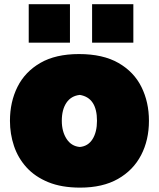

<svg xmlns="http://www.w3.org/2000/svg" viewBox="-20 -857 739 895"><path d="M353.5 17.6Q267.1 17.6 205.1 -7.8Q143.1 -33.2 103.5 -76.9Q64 -120.6 45.2 -176.5Q26.4 -232.4 26.4 -293.9Q26.4 -381.8 61.5 -452.1Q96.7 -522.5 168 -563.7Q239.3 -605 348.1 -605Q460 -605 532.2 -563.5Q604.5 -522 639.4 -451.4Q674.3 -380.9 674.3 -293.9Q674.3 -204.1 637.7 -133.8Q601.1 -63.5 529.8 -22.9Q458.5 17.6 353.5 17.6ZM352.1 -171.9Q390.6 -175.3 411.4 -208.5Q432.1 -241.7 432.1 -293.9Q432.1 -401.4 352.1 -414.6Q311.5 -410.2 289.8 -378.2Q268.1 -346.2 268.1 -293.9Q268.1 -244.1 290.3 -209.7Q312.5 -175.3 352.1 -171.9ZM409.3 -837.4H601.6V-658H409.3ZM113.9 -837.4H306.1V-658H113.9Z"/></svg>

Font: Pinar-DS3-FD Black
Style: Regular
Weight: 900
Designer: Amin Abedi
Version: Version 3.000